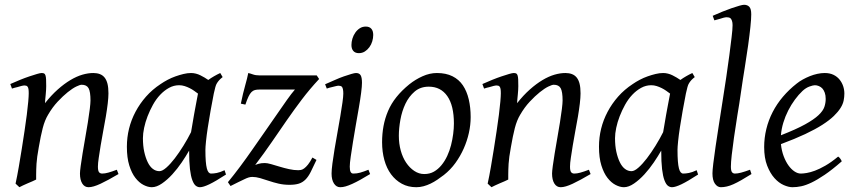

<svg xmlns="http://www.w3.org/2000/svg" viewBox="-20 -762 3574 802"><path d="M475 -35Q431 -9 400 5.5Q369 20 350 20Q333 20 323.5 4.5Q314 -11 314 -37Q314 -46 317 -68.5Q320 -91 325 -121.5Q330 -152 336 -186Q342 -220 347 -251Q352 -282 355 -306.5Q358 -331 358 -342Q358 -379 350 -393.5Q342 -408 321 -408Q314 -408 298.5 -400.5Q283 -393 263 -377Q243 -361 221 -337.5Q199 -314 181 -283Q167 -260 158.5 -227Q150 -194 142 -147Q134 -104 132.5 -78Q131 -52 131 -32Q131 -22 131 -12Q125 -9 115 -4.5Q105 0 95 4Q85 8 76 12.5Q67 17 61 20L45 5Q52 -27 58.5 -65Q65 -103 71 -140.5Q77 -178 82.5 -215Q88 -252 92 -283Q96 -314 98 -337.5Q100 -361 100 -372Q100 -383 99 -389.5Q98 -396 95.5 -399.5Q93 -403 89.5 -404Q86 -405 82 -405Q78 -405 69.5 -403Q61 -401 52 -398Q42 -396 30 -392L23 -411Q43 -420 64 -428.5Q85 -437 103 -443Q121 -449 134.5 -453Q148 -457 154 -457Q161 -457 164.5 -455Q168 -453 170 -447Q172 -441 172.5 -430Q173 -419 173 -402Q173 -396 172.5 -387Q172 -378 171 -367.5Q170 -357 169 -347Q168 -337 168 -331Q194 -364 221 -388Q248 -412 274 -427.5Q300 -443 324 -450Q348 -457 370 -457Q385 -457 397 -452.5Q409 -448 417 -438Q425 -428 429 -412Q433 -396 433 -372Q433 -355 430 -329.5Q427 -304 422 -274.5Q417 -245 411 -214Q405 -183 400.5 -154.5Q396 -126 392.5 -103Q389 -80 389 -66Q389 -49 393.5 -43Q398 -37 407 -37Q418 -37 432.5 -41Q447 -45 468 -53Z M924 -33Q881 -5 855 7.5Q829 20 815 20Q806 20 798 14Q790 8 783.5 -9Q777 -26 773.5 -55.5Q770 -85 770 -133Q757 -110 739 -83.5Q721 -57 700 -34Q679 -11 656.5 4.5Q634 20 614 20Q598 20 579.5 10.5Q561 1 545.5 -19Q530 -39 520 -71Q510 -103 510 -149Q510 -188 519 -224.5Q528 -261 546 -295Q564 -329 590 -358.5Q616 -388 651 -411Q664 -420 680 -428.5Q696 -437 713 -443Q730 -449 746.5 -453Q763 -457 778 -457Q788 -457 798 -454.5Q808 -452 817 -447.5Q826 -443 834.5 -438Q843 -433 850 -428Q861 -436 874 -443.5Q887 -451 900 -457L910 -440Q901 -433 896 -427.5Q891 -422 886.5 -415Q882 -408 879.5 -398Q877 -388 873 -371Q866 -336 859.5 -299Q853 -262 848 -229.5Q843 -197 840.5 -172Q838 -147 838 -136Q838 -108 839.5 -89Q841 -70 844 -58.5Q847 -47 851.5 -42Q856 -37 862 -37Q872 -37 885.5 -39.5Q899 -42 918 -51ZM778 -210Q780 -221 782 -233L790 -280Q792 -291 794 -302Q798 -324 801.5 -342Q805 -360 807 -371Q799 -377 790.5 -383Q782 -389 772 -394Q762 -399 751 -402.5Q740 -406 728 -406Q706 -406 686 -395Q666 -384 649 -366Q632 -348 619 -324.5Q606 -301 596.5 -276.5Q587 -252 582 -228Q577 -204 577 -185Q577 -153 582.5 -128Q588 -103 597 -84.5Q606 -66 618.5 -56.5Q631 -47 646 -47Q658 -47 675 -62Q692 -77 710 -100.5Q728 -124 746 -153Q764 -182 778 -210Z M1313 -432Q1273 -389 1240.5 -346Q1208 -303 1177.5 -259Q1147 -215 1115.5 -169Q1084 -123 1046 -73Q1047 -74 1059 -77.5Q1071 -81 1086 -81Q1096 -81 1112 -76.5Q1128 -72 1147.5 -66Q1167 -60 1187.5 -55.5Q1208 -51 1226 -51Q1230 -51 1236.5 -52Q1243 -53 1250.5 -58.5Q1258 -64 1266.5 -74.5Q1275 -85 1285 -104L1302 -94Q1288 -64 1278 -44Q1268 -24 1256 -12Q1244 0 1228.5 5Q1213 10 1189 10Q1165 10 1143.5 5Q1122 0 1103 -6.5Q1084 -13 1066.5 -18Q1049 -23 1034 -23Q1026 -23 1018 -20.5Q1010 -18 1000 -13L975 -1Q961 6 943 15L932 -1Q956 -30 982.5 -65.5Q1009 -101 1035 -138.5Q1061 -176 1087 -213Q1113 -250 1136 -283.5Q1159 -317 1178.5 -344.5Q1198 -372 1212 -388H1065Q1053 -388 1045 -386Q1037 -384 1030.5 -377.5Q1024 -371 1018 -358.5Q1012 -346 1005 -325L986 -329Q995 -373 1004 -404.5Q1013 -436 1017 -457Q1026 -455 1037 -451Q1048 -447 1065 -447H1303Z M1539 -616Q1539 -603 1535 -589.5Q1531 -576 1523 -565Q1515 -554 1504 -547Q1493 -540 1479 -540Q1464 -540 1456 -549Q1448 -558 1448 -574Q1448 -587 1452 -600.5Q1456 -614 1464 -625.5Q1472 -637 1483 -644Q1494 -651 1508 -651Q1523 -651 1531 -642Q1539 -633 1539 -616ZM1526 -35Q1503 -21 1485 -11Q1467 -1 1451.5 6Q1436 13 1424 16.5Q1412 20 1401 20Q1385 20 1375 4.5Q1365 -11 1365 -37Q1365 -52 1368.5 -79Q1372 -106 1377.5 -139Q1383 -172 1389.5 -208Q1396 -244 1401.5 -276.5Q1407 -309 1410.5 -334Q1414 -359 1414 -371Q1414 -382 1412.5 -389Q1411 -396 1408.5 -399Q1406 -402 1402 -403Q1398 -404 1394 -404Q1390 -404 1382 -402Q1374 -400 1366 -398Q1356 -396 1345 -392L1338 -410Q1359 -419 1379 -428Q1399 -437 1416.5 -443Q1434 -449 1447.5 -453Q1461 -457 1467 -457Q1481 -457 1486.5 -447.5Q1492 -438 1492 -416Q1492 -402 1488.5 -374.5Q1485 -347 1479 -312.5Q1473 -278 1466.5 -241Q1460 -204 1454.5 -169.5Q1449 -135 1445 -107.5Q1441 -80 1441 -66Q1441 -51 1444.5 -44Q1448 -37 1456 -37Q1471 -37 1485 -41Q1499 -45 1519 -53Z M1946 -273Q1946 -240 1938.5 -206.5Q1931 -173 1917 -141.5Q1903 -110 1882.5 -81.5Q1862 -53 1834 -31Q1821 -21 1807 -11.5Q1793 -2 1778.5 5Q1764 12 1749 16Q1734 20 1719 20Q1685 20 1658.5 5.5Q1632 -9 1613.5 -34Q1595 -59 1585.5 -93.5Q1576 -128 1576 -168Q1576 -203 1582 -235.5Q1588 -268 1601 -298.5Q1614 -329 1636 -356.5Q1658 -384 1690 -410Q1715 -430 1745 -443.5Q1775 -457 1805 -457Q1843 -457 1870 -443.5Q1897 -430 1913.5 -405.5Q1930 -381 1938 -347Q1946 -313 1946 -273ZM1876 -246Q1876 -321 1848.5 -360.5Q1821 -400 1771 -400Q1736 -400 1712 -379.5Q1688 -359 1673.5 -328.5Q1659 -298 1652.5 -262Q1646 -226 1646 -195Q1646 -162 1654 -133Q1662 -104 1676.5 -82.5Q1691 -61 1710.5 -48Q1730 -35 1752 -35Q1775 -35 1792.5 -45Q1810 -55 1824 -72Q1838 -89 1848 -110.5Q1858 -132 1864 -155.5Q1870 -179 1873 -202.5Q1876 -226 1876 -246Z M2447 -35Q2403 -9 2372 5.5Q2341 20 2322 20Q2305 20 2295.5 4.5Q2286 -11 2286 -37Q2286 -46 2289 -68.5Q2292 -91 2297 -121.5Q2302 -152 2308 -186Q2314 -220 2319 -251Q2324 -282 2327 -306.5Q2330 -331 2330 -342Q2330 -379 2322 -393.5Q2314 -408 2293 -408Q2286 -408 2270.5 -400.5Q2255 -393 2235 -377Q2215 -361 2193 -337.5Q2171 -314 2153 -283Q2139 -260 2130.5 -227Q2122 -194 2114 -147Q2106 -104 2104.5 -78Q2103 -52 2103 -32Q2103 -22 2103 -12Q2097 -9 2087 -4.5Q2077 0 2067 4Q2057 8 2048 12.5Q2039 17 2033 20L2017 5Q2024 -27 2030.5 -65Q2037 -103 2043 -140.5Q2049 -178 2054.5 -215Q2060 -252 2064 -283Q2068 -314 2070 -337.5Q2072 -361 2072 -372Q2072 -383 2071 -389.5Q2070 -396 2067.5 -399.5Q2065 -403 2061.5 -404Q2058 -405 2054 -405Q2050 -405 2041.5 -403Q2033 -401 2024 -398Q2014 -396 2002 -392L1995 -411Q2015 -420 2036 -428.5Q2057 -437 2075 -443Q2093 -449 2106.5 -453Q2120 -457 2126 -457Q2133 -457 2136.5 -455Q2140 -453 2142 -447Q2144 -441 2144.5 -430Q2145 -419 2145 -402Q2145 -396 2144.5 -387Q2144 -378 2143 -367.5Q2142 -357 2141 -347Q2140 -337 2140 -331Q2166 -364 2193 -388Q2220 -412 2246 -427.5Q2272 -443 2296 -450Q2320 -457 2342 -457Q2357 -457 2369 -452.5Q2381 -448 2389 -438Q2397 -428 2401 -412Q2405 -396 2405 -372Q2405 -355 2402 -329.5Q2399 -304 2394 -274.5Q2389 -245 2383 -214Q2377 -183 2372.5 -154.5Q2368 -126 2364.5 -103Q2361 -80 2361 -66Q2361 -49 2365.5 -43Q2370 -37 2379 -37Q2390 -37 2404.5 -41Q2419 -45 2440 -53Z M2896 -33Q2853 -5 2827 7.5Q2801 20 2787 20Q2778 20 2770 14Q2762 8 2755.5 -9Q2749 -26 2745.5 -55.5Q2742 -85 2742 -133Q2729 -110 2711 -83.5Q2693 -57 2672 -34Q2651 -11 2628.5 4.5Q2606 20 2586 20Q2570 20 2551.5 10.5Q2533 1 2517.5 -19Q2502 -39 2492 -71Q2482 -103 2482 -149Q2482 -188 2491 -224.5Q2500 -261 2518 -295Q2536 -329 2562 -358.5Q2588 -388 2623 -411Q2636 -420 2652 -428.5Q2668 -437 2685 -443Q2702 -449 2718.5 -453Q2735 -457 2750 -457Q2760 -457 2770 -454.5Q2780 -452 2789 -447.5Q2798 -443 2806.5 -438Q2815 -433 2822 -428Q2833 -436 2846 -443.5Q2859 -451 2872 -457L2882 -440Q2873 -433 2868 -427.5Q2863 -422 2858.5 -415Q2854 -408 2851.5 -398Q2849 -388 2845 -371Q2838 -336 2831.5 -299Q2825 -262 2820 -229.5Q2815 -197 2812.5 -172Q2810 -147 2810 -136Q2810 -108 2811.5 -89Q2813 -70 2816 -58.5Q2819 -47 2823.5 -42Q2828 -37 2834 -37Q2844 -37 2857.5 -39.5Q2871 -42 2890 -51ZM2750 -210Q2752 -221 2754 -233L2762 -280Q2764 -291 2766 -302Q2770 -324 2773.5 -342Q2777 -360 2779 -371Q2771 -377 2762.5 -383Q2754 -389 2744 -394Q2734 -399 2723 -402.5Q2712 -406 2700 -406Q2678 -406 2658 -395Q2638 -384 2621 -366Q2604 -348 2591 -324.5Q2578 -301 2568.5 -276.5Q2559 -252 2554 -228Q2549 -204 2549 -185Q2549 -153 2554.5 -128Q2560 -103 2569 -84.5Q2578 -66 2590.5 -56.5Q2603 -47 2618 -47Q2630 -47 2647 -62Q2664 -77 2682 -100.5Q2700 -124 2718 -153Q2736 -182 2750 -210Z M3119 -35Q3095 -20 3076.5 -9.5Q3058 1 3043.5 7.5Q3029 14 3016 17Q3003 20 2991 20Q2977 20 2966.5 5.5Q2956 -9 2956 -38Q2956 -50 2959.5 -79.5Q2963 -109 2969 -149.5Q2975 -190 2982.5 -238.5Q2990 -287 2998 -338Q3006 -389 3013.5 -438.5Q3021 -488 3026.5 -531Q3032 -574 3036 -607Q3040 -640 3040 -657Q3040 -668 3037.5 -675Q3035 -682 3032 -685Q3029 -688 3024 -689Q3019 -690 3015 -690Q3011 -690 3002.5 -688Q2994 -686 2986 -683Q2976 -680 2964 -677L2957 -696Q2977 -705 2998 -713.5Q3019 -722 3036.5 -728Q3054 -734 3068 -738Q3082 -742 3088 -742Q3102 -742 3110 -733.5Q3118 -725 3118 -702Q3118 -683 3114.5 -649.5Q3111 -616 3105 -572.5Q3099 -529 3091 -480Q3087 -455 3083 -430L3068 -329Q3064 -304 3060 -280Q3052 -230 3046 -188Q3040 -146 3036.5 -114.5Q3033 -83 3033 -66Q3033 -49 3037.5 -43Q3042 -37 3050 -37Q3061 -37 3076 -41Q3091 -45 3113 -53Z M3507 -371Q3507 -357 3504 -342Q3501 -327 3491 -311Q3481 -295 3463 -277.5Q3445 -260 3415.5 -241Q3386 -222 3343.5 -202Q3301 -182 3242 -160Q3245 -132 3253.5 -109.5Q3262 -87 3273.5 -71Q3285 -55 3298.5 -46Q3312 -37 3325 -37Q3335 -37 3350 -39.5Q3365 -42 3384 -49Q3403 -56 3427.5 -70Q3452 -84 3481 -108Q3486 -105 3490.5 -98.5Q3495 -92 3496 -88Q3456 -53 3425 -32Q3394 -11 3370 0.5Q3346 12 3327 16Q3308 20 3290 20Q3274 20 3253.5 11Q3233 2 3215 -18Q3197 -38 3184.5 -70Q3172 -102 3172 -148Q3172 -186 3181 -223Q3190 -260 3207.5 -294Q3225 -328 3250.5 -358Q3276 -388 3308 -413Q3319 -422 3333.5 -430Q3348 -438 3363 -444Q3378 -450 3394 -453.5Q3410 -457 3425 -457Q3446 -457 3461.5 -449.5Q3477 -442 3487 -429.5Q3497 -417 3502 -402Q3507 -387 3507 -371ZM3332 -382Q3316 -367 3300.5 -346Q3285 -325 3272.5 -300.5Q3260 -276 3252 -249.5Q3244 -223 3242 -197Q3306 -222 3343 -242.5Q3380 -263 3399 -281Q3418 -299 3423.5 -315.5Q3429 -332 3429 -349Q3429 -364 3425 -375Q3421 -386 3415 -392.5Q3409 -399 3400.5 -402.5Q3392 -406 3384 -406Q3376 -406 3361 -400.5Q3346 -395 3332 -382Z"/></svg>

Font: Oxford Ugaritic
Style: Regular
Weight: 400
Designer: Jacob Thomas
Foundry: Bengal Creative Media Limited
Version: Version 1.000